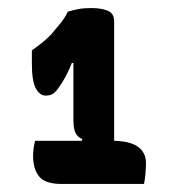

<svg xmlns="http://www.w3.org/2000/svg" viewBox="-20 -813 440 476"><path d="M67 -464H257Q301 -464 321.5 -449.5Q342 -435 342 -408Q342 -403 341.5 -396Q341 -389 340.5 -381.5Q340 -374 339 -368Q338 -362 337 -357H132Q92 -357 77 -375.5Q62 -394 62 -427Q62 -433 62.5 -437.5Q63 -442 63.5 -446.5Q64 -451 65 -455Q66 -459 67 -464ZM263 -443H179L184 -468Q176 -472 171.5 -477Q167 -482 164.5 -491.5Q162 -501 162 -514Q162 -522 162 -537.5Q162 -553 162 -573Q162 -593 162 -613.5Q162 -634 162 -651Q162 -668 162 -678L177 -657H144L163 -671Q159 -658 153 -644.5Q147 -631 140 -618.5Q133 -606 125 -595Q119 -586 112 -581Q105 -576 93 -576Q79 -576 69 -593.5Q59 -611 59 -656V-688Q73 -698 85.5 -708Q98 -718 108 -729Q120 -743 130.5 -756Q141 -769 148 -784Q154 -786 160.5 -787.5Q167 -789 174.5 -790.5Q182 -792 190.5 -792.5Q199 -793 207 -793Q231 -793 247 -786.5Q263 -780 263 -760Q263 -749 263 -726.5Q263 -704 263 -673.5Q263 -643 263 -610.5Q263 -578 263 -545.5Q263 -513 263 -486.5Q263 -460 263 -443Z"/></svg>

Font: Recursive Casual
Style: Bold
Weight: 700
Version: Version 1.085